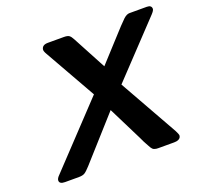

<svg xmlns="http://www.w3.org/2000/svg" viewBox="-120 -834 1032 974"><g transform="rotate(-20 395.5 -347.0)"><path d="M42 -19Q42 -30.3 57.1 -44.9L361.8 -368.2L206.1 -643.1Q194.8 -662.1 196.8 -670.9Q200.7 -693.8 231.9 -693.8H317.9Q337.9 -693.8 346.4 -687.5Q355 -681.2 363.8 -664.1L460 -483.9Q498 -525.9 553.2 -585.9Q623 -663.1 640.1 -678.5Q657.2 -693.8 671.9 -693.8H765.1Q791 -693.8 791 -673.8Q791 -665 774.9 -647.9L509.8 -367.2L688 -50.8Q697.8 -30.8 698.2 -25.9Q698.2 -5.9 673.8 -1L661.1 0H576.2Q570.3 0 565.7 -0.5Q561 -1 557.1 -2.4Q553.2 -3.9 550.5 -4.9Q547.9 -5.9 543.9 -10.5Q540 -15.1 538.1 -18.1Q536.1 -21 532 -29.1Q527.8 -37.1 524.9 -42Q522 -46.9 515.9 -58.8Q509.8 -70.8 505.9 -80.1L414.1 -264.2L209 -35.2Q189 -13.2 178 -6.6Q167 0 147 0H71.8Q42 0 42 -19Z"/></g></svg>

Font: CMU Sans Serif
Style: BoldOblique
Weight: 700
Italic angle: -12°
Version: Version 0.7.0